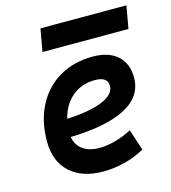

<svg xmlns="http://www.w3.org/2000/svg" viewBox="-109 -809 809 906"><g transform="rotate(-15 296.0 -355.5)"><path d="M295.9 -102.5Q332.5 -102.5 374.3 -114Q416 -125.5 454.6 -146L488.3 -43Q441.4 -16.1 387.9 -3.2Q334.5 9.8 285.6 9.8Q181.2 9.8 122.3 -44.4Q63.5 -98.6 63.5 -195.8Q63.5 -295.4 102.5 -370.1Q141.6 -444.8 211.7 -486.1Q281.7 -527.3 375.5 -527.3Q452.6 -527.3 495.6 -488.8Q538.6 -450.2 538.6 -381.8Q538.6 -289.1 445.3 -240.5Q352.1 -191.9 177.2 -187.5Q184.1 -147 214.8 -124.8Q245.6 -102.5 295.9 -102.5ZM183.6 -274.9Q294.9 -279.8 356.7 -305.4Q418.5 -331.1 418.5 -373Q418.5 -417.5 356 -417.5Q291 -417.5 245.4 -379.2Q199.7 -340.8 183.6 -274.9ZM152.3 -609.4 171.9 -719.7H591.8L572.3 -609.4Z"/></g></svg>

Font: Cascadia Mono NF SemiBold
Style: Italic
Weight: 600
Italic angle: -10°
Monospace: yes
Designer: Aaron Bell
Foundry: Saja Typeworks
Version: Version 2404.023; ttfautohint (v1.8.4)